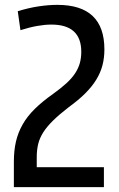

<svg xmlns="http://www.w3.org/2000/svg" viewBox="-20 -769 490 789"><path d="M37 -105Q37 -150 45.5 -187Q54 -224 73 -257.5Q92 -291 123 -321.5Q154 -352 198 -383Q230 -406 252.5 -426.5Q275 -447 288.5 -467.5Q302 -488 308 -509.5Q314 -531 314 -556Q314 -668 191 -668Q165 -668 133.5 -662.5Q102 -657 64 -645L53 -723Q99 -737 139.5 -743Q180 -749 216 -749Q409 -749 409 -566Q409 -531 401 -500.5Q393 -470 375.5 -441.5Q358 -413 330.5 -385.5Q303 -358 263 -329Q224 -299 198.5 -274Q173 -249 158 -225.5Q143 -202 137 -177.5Q131 -153 131 -123V-82H407V0H37Z"/></svg>

Font: Encode Sans Compressed
Style: Medium
Weight: 500
Designer: Pablo Impallari, Andres Torresi
Foundry: Pablo Impallari, Andres Torresi
Version: Version 1.000; ttfautohint (v1.00) -l 8 -r 50 -G 200 -x 14 -